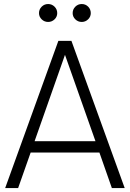

<svg xmlns="http://www.w3.org/2000/svg" viewBox="-20 -958 661 978"><path d="M178.7 -891.1Q178.7 -910.6 192.4 -924.1Q206.1 -937.5 225.1 -937.5Q244.1 -937.5 257.8 -924.1Q271.5 -910.6 271.5 -891.1Q271.5 -872.6 257.8 -859.4Q244.1 -846.2 225.1 -846.2Q206.1 -846.2 192.4 -859.4Q178.7 -872.6 178.7 -891.1ZM396.5 -846.2Q377.4 -846.2 363.8 -859.4Q350.1 -872.6 350.1 -891.1Q350.1 -910.6 363.8 -924.1Q377.4 -937.5 396.5 -937.5Q415.5 -937.5 429 -924.1Q442.4 -910.6 442.4 -891.1Q442.4 -872.6 428.7 -859.4Q415 -846.2 396.5 -846.2ZM549.8 0 486.3 -181.2H136.2L72.3 0H6.3L277.3 -750H343.8L615.2 0ZM156.2 -238.8H466.3L311 -678.7Z"/></svg>

Font: Now Alt Light
Style: Regular
Weight: 300
Designer: Alfredo Marco Pradil
Foundry: Alfredo Marco Pradil
Version: Version 1.002;PS 001.002;hotconv 1.0.88;makeotf.lib2.5.64775